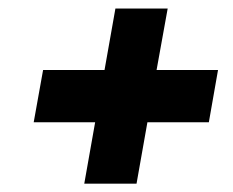

<svg xmlns="http://www.w3.org/2000/svg" viewBox="-20 -557 546 450"><path d="M300 -126.5H177.5L203 -270.5H59L81 -393H225L250.5 -537H373L347 -393H491L469.5 -270.5H325.5Z"/></svg>

Font: Lucymar Sans
Style: Bold Italic
Weight: 700
Italic angle: -10°
Foundry: The League of Moveable Type (original font) / Main changes by Cristiano Sobral with portions from Mirco Monsees
Version: Version 2.00;August 30, 2020;FontCreator 13.0.0.2681 64-bit